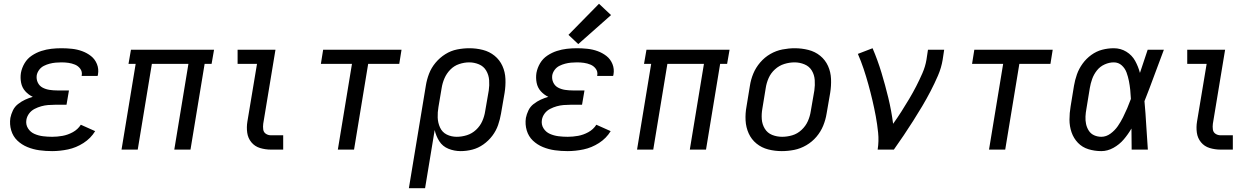

<svg xmlns="http://www.w3.org/2000/svg" viewBox="-20 -794 6664 1019"><path d="M257 8Q298 8 341 -1Q384 -10 423 -35Q462 -60 485 -98L409 -132Q393 -107 366.5 -92.5Q340 -78 312 -73Q284 -68 257 -68Q232 -68 208 -71Q184 -74 162.5 -83.5Q141 -93 128.5 -113Q116 -133 120 -158Q123 -176 134.5 -191.5Q146 -207 163.5 -216Q181 -225 199 -230Q217 -235 235 -236.5Q253 -238 271 -238H333L346 -314H284Q263 -314 243 -317Q223 -320 206 -329Q189 -338 180.5 -356Q172 -374 175 -395Q178 -410 188 -423.5Q198 -437 213 -444.5Q228 -452 243.5 -456Q259 -460 274.5 -461.5Q290 -463 306 -463Q325 -463 343 -460.5Q361 -458 378 -451Q395 -444 406 -429Q417 -414 414 -395Q414 -393 413 -391H498Q499 -395 500 -399Q505 -428 494.5 -454Q484 -480 463 -496.5Q442 -513 416 -522.5Q390 -532 362 -535Q334 -538 306 -538Q279 -538 252.5 -535Q226 -532 199.5 -523.5Q173 -515 149 -499Q125 -483 110.5 -458.5Q96 -434 91 -407Q87 -381 92 -355Q97 -329 114 -310Q131 -291 154 -280Q133 -274 113.5 -265Q94 -256 76 -242Q58 -228 48.5 -208Q39 -188 35 -168Q30 -134 39.5 -102Q49 -70 72 -48Q95 -26 125.5 -13.5Q156 -1 189 3.5Q222 8 257 8Z M625 0H711L786 -455H980L905 0H991L1066 -455H1103L1116 -530H675L662 -455H700Z M1418 0H1483V-76H1418Q1403 -76 1391 -84Q1379 -92 1377 -107Q1375 -122 1377 -137L1442 -530H1241V-455H1344L1293 -149Q1288 -119 1292 -90Q1296 -61 1314 -39Q1332 -17 1360 -8.5Q1388 0 1418 0Z M1773 0H1859L1934 -455H2099L2111 -530H1695L1683 -455H1848Z M2150 205H2236L2287 -104Q2294 -72 2311.5 -44.5Q2329 -17 2360 -4.5Q2391 8 2425 8Q2456 8 2487 0Q2518 -8 2545.5 -27.5Q2573 -47 2593 -73.5Q2613 -100 2623.5 -130.5Q2634 -161 2639 -191L2658 -301Q2664 -338 2662.5 -375Q2661 -412 2646.5 -444Q2632 -476 2605 -498Q2578 -520 2543 -529Q2508 -538 2471 -538Q2439 -538 2406 -531.5Q2373 -525 2343.5 -506.5Q2314 -488 2291.5 -461Q2269 -434 2257 -402.5Q2245 -371 2240 -339ZM2404 -68Q2375 -68 2351 -80Q2327 -92 2315.5 -117Q2304 -142 2303 -170Q2302 -198 2307 -226L2324 -327Q2328 -353 2339 -378.5Q2350 -404 2370 -424.5Q2390 -445 2417 -454Q2444 -463 2470 -463Q2497 -463 2522 -452.5Q2547 -442 2560.5 -419Q2574 -396 2576 -368.5Q2578 -341 2574 -314L2555 -204Q2551 -177 2539.5 -151Q2528 -125 2506.5 -105Q2485 -85 2458 -76.5Q2431 -68 2404 -68Z M2993 8Q3034 8 3077 -1Q3120 -10 3159 -35Q3198 -60 3221 -98L3145 -132Q3129 -107 3102.5 -92.5Q3076 -78 3048 -73Q3020 -68 2993 -68Q2968 -68 2944 -71Q2920 -74 2898.5 -83.5Q2877 -93 2864.5 -113Q2852 -133 2856 -158Q2859 -176 2870.5 -191.5Q2882 -207 2899.5 -216Q2917 -225 2935 -230Q2953 -235 2971 -236.5Q2989 -238 3007 -238H3069L3082 -314H3020Q2999 -314 2979 -317Q2959 -320 2942 -329Q2925 -338 2916.5 -356Q2908 -374 2911 -395Q2914 -410 2924 -423.5Q2934 -437 2949 -444.5Q2964 -452 2979.5 -456Q2995 -460 3010.5 -461.5Q3026 -463 3042 -463Q3061 -463 3079 -460.5Q3097 -458 3114 -451Q3131 -444 3142 -429Q3153 -414 3150 -395Q3150 -393 3149 -391H3234Q3235 -395 3236 -399Q3241 -428 3230.5 -454Q3220 -480 3199 -496.5Q3178 -513 3152 -522.5Q3126 -532 3098 -535Q3070 -538 3042 -538Q3015 -538 2988.5 -535Q2962 -532 2935.5 -523.5Q2909 -515 2885 -499Q2861 -483 2846.5 -458.5Q2832 -434 2827 -407Q2823 -381 2828 -355Q2833 -329 2850 -310Q2867 -291 2890 -280Q2869 -274 2849.5 -265Q2830 -256 2812 -242Q2794 -228 2784.5 -208Q2775 -188 2771 -168Q2766 -134 2775.5 -102Q2785 -70 2808 -48Q2831 -26 2861.5 -13.5Q2892 -1 2925 3.5Q2958 8 2993 8ZM3049 -560 3223 -714 3159 -774 2997 -609Z M3361 0H3447L3522 -455H3716L3641 0H3727L3802 -455H3839L3852 -530H3411L3398 -455H3436Z M4129 8Q4162 8 4195 1.5Q4228 -5 4259 -23Q4290 -41 4313 -68Q4336 -95 4349 -127Q4362 -159 4367 -191L4386 -301Q4392 -338 4390.5 -375Q4389 -412 4374.5 -444Q4360 -476 4333 -498Q4306 -520 4270.5 -529Q4235 -538 4198 -538Q4166 -538 4132.5 -531.5Q4099 -525 4068.5 -507.5Q4038 -490 4014.5 -462.5Q3991 -435 3978 -403.5Q3965 -372 3960 -339L3942 -229Q3935 -192 3937 -155Q3939 -118 3953.5 -86Q3968 -54 3995 -32Q4022 -10 4057 -1Q4092 8 4129 8ZM4131 -68Q4103 -68 4078 -78Q4053 -88 4039 -111Q4025 -134 4023 -161.5Q4021 -189 4026 -217L4044 -327Q4048 -354 4059.5 -380Q4071 -406 4093 -426Q4115 -446 4142.5 -454.5Q4170 -463 4197 -463Q4224 -463 4249.5 -452.5Q4275 -442 4288.5 -419.5Q4302 -397 4304 -369.5Q4306 -342 4302 -314L4283 -204Q4279 -177 4267.5 -151Q4256 -125 4234 -104.5Q4212 -84 4185 -76Q4158 -68 4131 -68Z M4638 0H4724Q4751 -38 4776.5 -76Q4802 -114 4826.5 -152.5Q4851 -191 4874.5 -230.5Q4898 -270 4919 -310.5Q4940 -351 4958 -392.5Q4976 -434 4983 -477L4991 -530H4905L4897 -477Q4891 -441 4875.5 -405.5Q4860 -370 4842.5 -336Q4825 -302 4805 -268.5Q4785 -235 4764 -202Q4743 -169 4720 -137Q4711 -207 4694.5 -275Q4678 -343 4658 -409Q4638 -475 4611 -538L4533 -508Q4550 -469 4563.5 -428.5Q4577 -388 4588.5 -346.5Q4600 -305 4610 -262.5Q4620 -220 4628 -177Q4636 -134 4640.5 -89.5Q4645 -45 4638 0Z M5229 0H5315L5390 -455H5555L5567 -530H5151L5139 -455H5304Z M5825 8Q5858 8 5889.5 -9.5Q5921 -27 5944 -54Q5967 -81 5985 -112Q5985 -56 5986 0H6072Q6067 -64 6063.5 -128.5Q6060 -193 6054 -257Q6081 -325 6106 -393.5Q6131 -462 6157 -530H6071Q6051 -470 6030 -407Q6021 -441 6004.5 -471Q5988 -501 5958 -519.5Q5928 -538 5891 -538Q5860 -538 5829.5 -530Q5799 -522 5772 -502.5Q5745 -483 5725.5 -456Q5706 -429 5695.5 -399Q5685 -369 5680 -339L5662 -229Q5656 -194 5656 -159Q5656 -124 5667 -92Q5678 -60 5701 -36Q5724 -12 5757 -2Q5790 8 5825 8ZM5825 -68Q5805 -68 5787 -76Q5769 -84 5758.5 -100.5Q5748 -117 5744 -136Q5740 -155 5741 -175.5Q5742 -196 5746 -217L5764 -327Q5768 -351 5776.5 -375Q5785 -399 5801.5 -420Q5818 -441 5842.5 -452Q5867 -463 5891 -463Q5916 -463 5933.5 -447Q5951 -431 5959 -409Q5967 -387 5971.5 -364Q5976 -341 5978.5 -317Q5981 -293 5982 -269Q5973 -244 5962.5 -219.5Q5952 -195 5940 -171Q5928 -147 5912.5 -124.5Q5897 -102 5874 -85Q5851 -68 5825 -68Z M6458 0H6523V-76H6458Q6443 -76 6431 -84Q6419 -92 6417 -107Q6415 -122 6417 -137L6482 -530H6281V-455H6384L6333 -149Q6328 -119 6332 -90Q6336 -61 6354 -39Q6372 -17 6400 -8.5Q6428 0 6458 0Z"/></svg>

Font: Iosevka Sparkle
Style: Italic
Weight: 400
Italic angle: -9°
Designer: Belleve Invis
Foundry: Belleve Invis
Version: Version 4.5.0; ttfautohint (v1.8.3)